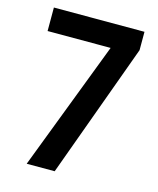

<svg xmlns="http://www.w3.org/2000/svg" viewBox="-108 -791 715 868"><g transform="rotate(15 249.0 -357.0)"><path d="M100 0 331 -604H36V-714H460V-628L231 0Z"/></g></svg>

Font: Noto Sans Bengali Condensed SemiBold
Style: Regular
Weight: 600
Width: 3
Designer: Joana Ranito - Universal Thirst; Jelle Bosma - Monotype Design Team
Foundry: Universal Thirst ehf.
Version: Version 3.000; ttfautohint (v1.8.4.7-5d5b)